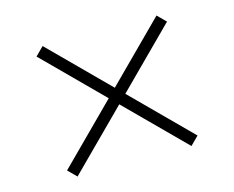

<svg xmlns="http://www.w3.org/2000/svg" viewBox="-86 -795 1012 830"><g transform="rotate(-15 420.0 -380.0)"><path d="M165 -671.9 419.9 -417 674.8 -671.9 711.9 -634.8 457 -379.9 711.9 -125 674.8 -87.9 419.9 -342.8 165 -87.9 127.9 -125 382.8 -379.9 127.9 -634.8Z"/></g></svg>

Font: BIZ UDPMincho
Style: Regular
Weight: 400
Designer: TypeBank Co., Ltd.
Foundry: Morisawa Inc.
Version: Version 1.06